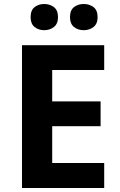

<svg xmlns="http://www.w3.org/2000/svg" viewBox="-20 -940 600 960"><path d="M501 0H90V-714H501V-590H241V-433H483V-309H241V-125H501ZM133 -854Q133 -889 153 -904.5Q173 -920 201 -920Q229 -920 249.5 -904.5Q270 -889 270 -854Q270 -821 249.5 -805Q229 -789 201 -789Q173 -789 153 -805Q133 -821 133 -854ZM330 -854Q330 -889 350 -904.5Q370 -920 399 -920Q427 -920 447.5 -904.5Q468 -889 468 -854Q468 -821 447.5 -805Q427 -789 399 -789Q370 -789 350 -805Q330 -821 330 -854Z"/></svg>

Font: Noto Sans Thaana
Style: Bold
Weight: 700
Designer: David Williams
Foundry: Google Inc.
Version: Version 3.001; ttfautohint (v1.8.4.7-5d5b)